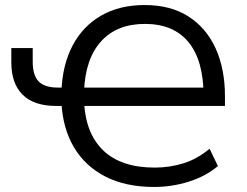

<svg xmlns="http://www.w3.org/2000/svg" viewBox="-20 -734 982 763"><path d="M592 9Q480 9 399.5 -32Q319 -73 274 -148.5Q229 -224 224 -329L243 -313H203Q115 -313 70 -357.5Q25 -402 25 -486V-543H110V-488Q110 -435 133.5 -410.5Q157 -386 210 -386H237L224 -370Q228 -476 268.5 -553Q309 -630 382 -672Q455 -714 555 -714Q658 -714 729 -668.5Q800 -623 837 -541.5Q874 -460 874 -351V-313H296L314 -330Q320 -203 391 -135.5Q462 -68 595 -68Q654 -68 709 -85Q764 -102 813 -143L846 -74Q797 -33 730 -12Q663 9 592 9ZM556 -639Q445 -639 382 -570Q319 -501 314 -371L297 -386H809L789 -352Q789 -493 729.5 -566Q670 -639 556 -639Z"/></svg>

Font: Nunito Sans 10pt
Style: Regular
Weight: 400
Designer: Vernon Adams
Foundry: Vernon Adams
Version: Version 3.101;gftools[0.9.27]